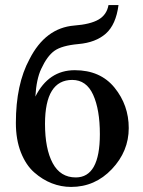

<svg xmlns="http://www.w3.org/2000/svg" viewBox="-20 -718 557 750"><path d="M42 -237.8Q42 -388.7 95.2 -486.8Q157.2 -608.9 270 -618.2Q333 -623 365 -641.6Q397 -660.2 403.8 -698.2H442.9Q433.1 -622.1 393.6 -586.9Q354 -551.8 286.1 -545.9Q221.2 -540 192.6 -519.5Q164.1 -499 141.1 -449.2Q122.1 -409.2 118.2 -340.8Q169.9 -443.8 272 -443.8Q372.1 -443.8 427.5 -375.5Q482.9 -307.1 482.9 -217.8Q482.9 -127 417 -57.4Q351.1 12.2 257.8 12.2Q218.8 12.2 182.4 -2Q146 -16.1 113.5 -44.7Q81.1 -73.2 61.5 -123Q42 -172.9 42 -237.8ZM262.2 -405.8Q156.2 -405.8 155.8 -234.9Q155.8 -136.7 185.8 -80.8Q215.8 -24.9 275.9 -24.9Q370.1 -24.9 370.1 -193.8Q370.1 -290 343.8 -347.9Q317.4 -405.8 262.2 -405.8Z"/></svg>

Font: Linux Libertine
Style: Semibold
Weight: 600
Designer: Philipp H. Poll
Foundry: Philipp H. Poll
Version: Version 5.1.2 ; ttfautohint (v0.9)